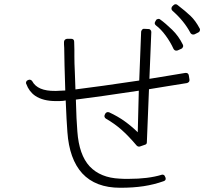

<svg xmlns="http://www.w3.org/2000/svg" viewBox="-20 -885 1040 906"><path d="M892 -722Q896 -722 898 -723L916 -732Q921 -734 923 -740Q925 -747 922 -751Q903 -787 879.5 -809.5Q856 -832 817 -862Q814 -865 808 -865Q803 -865 798 -860L792 -854Q789 -850 789 -844Q789 -839 794 -834Q849 -786 879 -729Q884 -722 892 -722ZM812 -646Q816 -646 818 -647L836 -655Q841 -657 843 -663Q846 -668 843 -674Q823 -715 792 -745Q761 -775 736 -793Q733 -796 728 -796Q726 -796 725 -795Q719 -795 716 -789L713 -784Q706 -773 716 -765Q739 -748 761.5 -717.5Q784 -687 799 -654Q804 -646 812 -646ZM548 1Q609 1 658 -6.5Q707 -14 752 -30Q765 -34 761 -47L759 -51Q756 -61 746 -61Q743 -61 742 -60Q679 -41 588 -41Q577 -41 566 -41Q555 -41 545 -42Q454 -46 403 -100Q353 -154 345 -265Q343 -290 341 -328Q339 -366 338 -415Q393 -422 468 -432.5Q543 -443 635 -457L630 -261Q600 -290 568 -313Q536 -336 495 -355Q494 -355 492.5 -355.5Q491 -356 489 -356Q482 -356 477 -349L475 -345Q472 -340 473 -334Q475 -328 480 -325Q520 -302 553 -273Q586 -244 625 -198Q630 -193 636 -193Q639 -193 641 -194L664 -202Q673 -204 673 -214L683 -464Q727 -471 771.5 -478.5Q816 -486 862 -493Q867 -494 872 -499Q875 -504 874 -510L871 -529Q869 -541 857 -541Q856 -541 855.5 -541Q855 -541 855 -541Q810 -534 767.5 -526.5Q725 -519 685 -513L694 -734Q694 -740 690 -744Q687 -748 681 -748L660 -749Q655 -750 651 -745.5Q647 -741 646 -736L637 -505Q544 -491 468 -480.5Q392 -470 336 -463Q335 -485 334.5 -506.5Q334 -528 333 -548Q332 -568 331.5 -585Q331 -602 331 -619Q331 -634 331 -651Q331 -668 330 -688Q330 -702 315 -702H296Q288 -700 286 -697Q282 -693 282 -687Q282 -682 282 -675.5Q282 -669 283 -659Q283 -629 284.5 -576.5Q286 -524 288 -458Q281 -458 265 -457Q249 -456 245 -456H240Q157 -455 132 -502Q127 -509 119 -509Q116 -509 115 -508L112 -507Q106 -505 104 -500Q101 -494 104 -489Q117 -453 146 -433Q183 -408 244 -408Q251 -408 259.5 -408Q268 -408 277 -409Q280 -410 283.5 -410Q287 -410 290 -411Q292 -362 294 -324.5Q296 -287 298 -262Q307 -134 368 -67Q431 1 547 1Z"/></svg>

Font: Kokoro
Style: Regular
Weight: 400
Version: Version 1.00